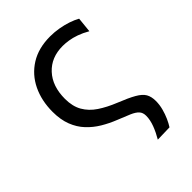

<svg xmlns="http://www.w3.org/2000/svg" viewBox="-204 -608 903 903"><g transform="rotate(-45 247.5 -157.0)"><path d="M307.5 194.1Q316.1 179.5 323.5 164.5Q330.8 149.5 336.6 134.4Q342.3 119.3 345.4 104.6Q348.4 89.9 348.4 76Q348.4 54.9 336.8 42.3Q325.2 29.7 300.9 19.2Q276.6 8.7 237.8 -6.6Q200.7 -21.2 166.9 -41.4Q133.1 -61.6 106.7 -89.9Q80.2 -118.1 65.1 -157.2Q50 -196.2 50 -248.3Q50 -322.1 78.2 -380.8Q106.5 -439.5 160.7 -473.5Q215 -507.6 292.8 -507.6Q321.9 -507.6 350.2 -502.6Q378.5 -497.7 403.6 -489.3Q428.6 -480.9 448.2 -469.9L440.5 -394.1Q412.5 -410.2 387.9 -418.8Q363.2 -427.5 341.9 -430.7Q320.6 -434 302.6 -434Q226.3 -434 180.3 -384.3Q134.3 -334.7 134.3 -250.2Q134.3 -200.1 154.2 -165.7Q174.1 -131.3 210.2 -107.2Q246.3 -83.1 295.1 -63.4Q349.7 -41.7 378.8 -24.9Q407.9 -8.2 418.9 10.9Q429.9 30 429.9 59.1Q429.9 83.9 423.3 108.8Q416.7 133.6 407.1 155.1Q397.4 176.6 387.4 192Z"/></g></svg>

Font: Commissioner Thin
Style: Regular
Weight: 100
Designer: Kostas Bartsokas
Foundry: Kostas Bartsokas
Version: Version 1.001;gftools[0.9.23]